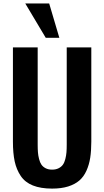

<svg xmlns="http://www.w3.org/2000/svg" viewBox="-20 -1086 606 1117"><path d="M246.1 -866.2 127 -1065.9H266.1L325.2 -866.2ZM283.2 11.2Q216.3 11.2 170.9 -7.1Q125.5 -25.4 100.6 -62.5Q75.7 -99.6 65.4 -147.2Q55.2 -194.8 55.2 -262.2V-810.1H199.2V-245.1Q199.2 -218.8 200.7 -200Q202.1 -181.2 207.3 -160.9Q212.4 -140.6 221.2 -127.9Q230 -115.2 245.6 -107.2Q261.2 -99.1 283.2 -99.1Q305.2 -99.1 321 -107.2Q336.9 -115.2 345.9 -127.9Q355 -140.6 360.1 -160.9Q365.2 -181.2 366.7 -200Q368.2 -218.8 368.2 -245.1V-810.1H511.2V-262.2Q511.2 -209 504.9 -168.2Q498.5 -127.4 482.9 -92.8Q467.3 -58.1 441.7 -35.9Q416 -13.7 376.5 -1.2Q336.9 11.2 283.2 11.2Z"/></svg>

Font: Oswald Medium
Style: Regular
Weight: 500
Designer: Vernon Adams
Foundry: Vernon Adams
Version: Version 4.103